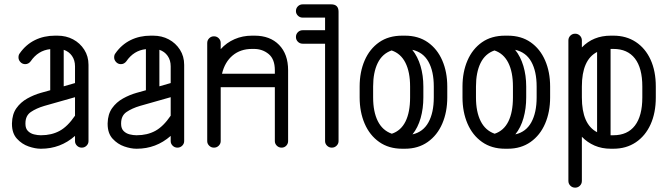

<svg xmlns="http://www.w3.org/2000/svg" viewBox="-20 -679 3080 883"><path d="M387 -30Q387 -18 378 -9Q369 0 356 0Q343 0 334 -9Q325 -18 325 -30V-54Q258 5 169 5H167Q142 5 111.5 -5.5Q81 -16 58 -41Q35 -66 35 -109V-112Q36 -154 55.5 -181.5Q75 -209 105.5 -226Q136 -243 168 -252L211 -264V-453Q155 -447 121 -397Q111 -384 96 -384Q83 -384 74 -393.5Q65 -403 65 -415Q65 -427 71 -434Q99 -474 140.5 -494.5Q182 -515 233 -515H244Q284 -515 316 -498Q348 -481 367.5 -450.5Q387 -420 387 -381ZM325 -374Q325 -402 311 -422Q297 -442 273 -450V-282L325 -297ZM167 -57H169Q217 -57 254 -77Q291 -97 325 -147V-232L184 -192Q147 -181 122 -164Q97 -147 97 -112V-109Q97 -88 108.5 -76.5Q120 -65 136.5 -61Q153 -57 167 -57Z M827 -30Q827 -18 818 -9Q809 0 796 0Q783 0 774 -9Q765 -18 765 -30V-54Q698 5 609 5H607Q582 5 551.5 -5.5Q521 -16 498 -41Q475 -66 475 -109V-112Q476 -154 495.5 -181.5Q515 -209 545.5 -226Q576 -243 608 -252L651 -264V-453Q595 -447 561 -397Q551 -384 536 -384Q523 -384 514 -393.5Q505 -403 505 -415Q505 -427 511 -434Q539 -474 580.5 -494.5Q622 -515 673 -515H684Q724 -515 756 -498Q788 -481 807.5 -450.5Q827 -420 827 -381ZM765 -374Q765 -402 751 -422Q737 -442 713 -450V-282L765 -297ZM607 -57H609Q657 -57 694 -77Q731 -97 765 -147V-232L624 -192Q587 -181 562 -164Q537 -147 537 -112V-109Q537 -88 548.5 -76.5Q560 -65 576.5 -61Q593 -57 607 -57Z M995 -30Q995 -18 986 -9Q977 0 964 0Q951 0 942 -9Q933 -18 933 -30V-481Q933 -494 942 -503Q951 -512 964 -512Q977 -512 986 -503Q995 -494 995 -481V-453Q1022 -483 1059 -499Q1096 -515 1139 -515H1151Q1222 -515 1263.5 -472.5Q1305 -430 1305 -356V-30Q1305 -18 1296.5 -9Q1288 0 1275 0Q1262 0 1253 -9Q1244 -18 1244 -30V-278H995ZM1139 -454Q1086 -454 1050 -424Q1014 -394 1001 -340H1244V-356Q1244 -407 1215.5 -430.5Q1187 -454 1148 -454Z M1372 -478Q1359 -478 1350 -487Q1341 -496 1341 -509Q1341 -522 1350 -531Q1359 -540 1372 -540H1475V-598H1372Q1359 -598 1350 -607Q1341 -616 1341 -628Q1341 -641 1350 -650Q1359 -659 1372 -659H1503Q1537 -659 1537 -625V-30Q1537 -18 1528 -9Q1519 0 1506 0Q1493 0 1484 -9Q1475 -18 1475 -30V-478Z M1634 -281Q1634 -348 1657 -401Q1680 -454 1723.5 -484.5Q1767 -515 1830 -515H1842Q1904 -515 1947.5 -484.5Q1991 -454 2014 -401Q2037 -348 2037 -281V-231Q2037 -164 2014 -110.5Q1991 -57 1947 -26Q1903 5 1842 5H1830Q1768 5 1724 -26Q1680 -57 1657 -110.5Q1634 -164 1634 -231ZM1927 -231Q1927 -180 1914.5 -136Q1902 -92 1877 -61Q1926 -72 1950.5 -116.5Q1975 -161 1975 -231V-281Q1975 -351 1950.5 -395Q1926 -439 1876 -450Q1901 -419 1914 -375.5Q1927 -332 1927 -281ZM1696 -281V-231Q1696 -165 1717.5 -122Q1739 -79 1782 -64Q1824 -78 1845 -120.5Q1866 -163 1866 -231V-281Q1866 -348 1844.5 -390.5Q1823 -433 1781 -447Q1738 -432 1717 -389Q1696 -346 1696 -281Z M2107 -281Q2107 -348 2130 -401Q2153 -454 2196.5 -484.5Q2240 -515 2303 -515H2315Q2377 -515 2420.5 -484.5Q2464 -454 2487 -401Q2510 -348 2510 -281V-231Q2510 -164 2487 -110.5Q2464 -57 2420 -26Q2376 5 2315 5H2303Q2241 5 2197 -26Q2153 -57 2130 -110.5Q2107 -164 2107 -231ZM2400 -231Q2400 -180 2387.5 -136Q2375 -92 2350 -61Q2399 -72 2423.5 -116.5Q2448 -161 2448 -231V-281Q2448 -351 2423.5 -395Q2399 -439 2349 -450Q2374 -419 2387 -375.5Q2400 -332 2400 -281ZM2169 -281V-231Q2169 -165 2190.5 -122Q2212 -79 2255 -64Q2297 -78 2318 -120.5Q2339 -163 2339 -231V-281Q2339 -348 2317.5 -390.5Q2296 -433 2254 -447Q2211 -432 2190 -389Q2169 -346 2169 -281Z M2656 153Q2656 166 2647 175Q2638 184 2625 184Q2612 184 2603 175Q2594 166 2594 153V-493Q2594 -506 2603 -515Q2612 -524 2625 -524Q2638 -524 2647 -515Q2656 -506 2656 -493V-461Q2708 -515 2789 -515H2801Q2860 -515 2904 -486Q2948 -457 2972 -404.5Q2996 -352 2996 -281V-231Q2996 -160 2972 -107Q2948 -54 2904 -24.5Q2860 5 2801 5H2789Q2748 5 2714.5 -9.5Q2681 -24 2656 -50ZM2934 -281Q2934 -366 2900 -410Q2866 -454 2801 -454H2789H2788V-57H2789H2801Q2866 -57 2900 -101.5Q2934 -146 2934 -231ZM2656 -231Q2656 -107 2726 -71V-440Q2656 -404 2656 -281Z"/></svg>

Font: Libertine Sup Medium
Style: Regular
Weight: 500
Designer: Bastien Sozeau
Foundry: NBR — Bastien Sozeau
Version: Version 2.003; ttfautohint (v1.8.4.7-5d5b);gftools[0.9.33]